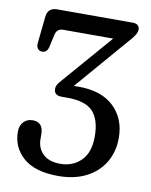

<svg xmlns="http://www.w3.org/2000/svg" viewBox="-81 -760 654 831"><g transform="rotate(10 246.0 -345.0)"><path d="M462 -198Q462 -136.5 433.5 -89.5Q405 -42.5 353.5 -16.5Q302 9.5 232 9.5Q129.5 9.5 78.2 -35.5Q27 -80.5 27 -149Q27 -176.5 42.5 -192.8Q58 -209 82.5 -209Q129 -209 129 -154.5V-135Q129 -95 155.2 -69.5Q181.5 -44 232 -44Q286 -44 322.2 -79.5Q358.5 -115 358.5 -186Q358.5 -259 325.8 -295Q293 -331 211.5 -331H187Q153.5 -331 153.5 -359.5Q153.5 -371.5 160.2 -381.5Q167 -391.5 177.5 -403L363.5 -617.5H143.5Q115.5 -617.5 109.5 -588L98 -535.5Q92 -508 69.5 -508.5Q58 -508.5 50.8 -517.2Q43.5 -526 45.5 -544.5L57.5 -659Q61.5 -700 103 -700H435Q450 -700 457.5 -693Q465 -686 465 -675Q465 -654.5 434 -621.5L231 -386Q243.5 -386.5 253 -386.5Q353.5 -386.5 407.8 -334.2Q462 -282 462 -198Z"/></g></svg>

Font: Fraunces 144pt SuperSoft
Style: Regular
Weight: 400
Version: Version 1.000;[b76b70a41]